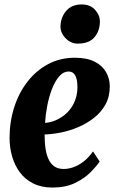

<svg xmlns="http://www.w3.org/2000/svg" viewBox="-20 -829 516 863"><path d="M428 -103Q414 -82 386.8 -54.5Q359.5 -27 317.2 -6.5Q275 14 216 14Q166 14 129.2 -4.5Q92.5 -23 69.2 -54.5Q46 -86 34.5 -125.8Q23 -165.5 23 -209Q23 -281.5 43.8 -346.5Q64.5 -411.5 103.5 -461.8Q142.5 -512 196.5 -540.8Q250.5 -569.5 316.5 -569.5Q370 -569.5 404.5 -552.2Q439 -535 456 -506Q473 -477 473.5 -441.5Q473.5 -394.5 454 -359.2Q434.5 -324 402 -298.8Q369.5 -273.5 330.8 -257.2Q292 -241 252.8 -233.2Q213.5 -225.5 180.5 -224.5Q180.5 -186.5 185.2 -157.5Q190 -128.5 200.5 -108.8Q211 -89 227.2 -79.2Q243.5 -69.5 266.5 -69.5Q288 -69.5 311 -77.8Q334 -86 356.8 -103.8Q379.5 -121.5 398 -148.5ZM289.5 -507.5Q264.5 -507.5 245.2 -484.8Q226 -462 212.8 -426.8Q199.5 -391.5 192 -351.5Q184.5 -311.5 182.5 -276.5Q206 -278.5 227.5 -287.2Q249 -296 267.5 -310.2Q286 -324.5 299.5 -343.8Q313 -363 320.5 -386.8Q328 -410.5 328 -438Q328 -473 318 -490.2Q308 -507.5 289.5 -507.5ZM329.5 -633Q297.5 -633 273.8 -658.2Q250 -683.5 252 -714Q254 -753.5 278.5 -781.2Q303 -809 347.5 -809Q386 -809 407.8 -784.5Q429.5 -760 429 -731Q428.5 -690.5 404.8 -661.8Q381 -633 329.5 -633Z"/></svg>

Font: Merriweather 24pt SemiCondensed Black
Style: Italic
Weight: 900
Width: 4
Italic angle: -7.8°
Designer: Eben Sorkin
Foundry: Eben Sorkin
Version: Version 2.101